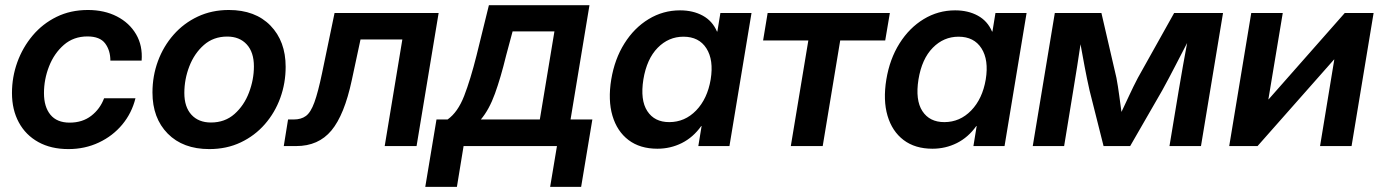

<svg xmlns="http://www.w3.org/2000/svg" viewBox="-20 -566 5354 744"><path d="M245.1 11.7Q177.7 11.7 128.7 -15.4Q79.6 -42.5 53 -91.6Q26.4 -140.6 26.4 -205.6Q26.4 -267.6 47.1 -325Q67.9 -382.3 106.4 -428.2Q145 -474.1 199.2 -500.7Q253.4 -527.3 320.8 -527.3Q384.3 -527.3 432.9 -502.4Q481.4 -477.5 507.3 -433.3Q533.2 -389.2 528.8 -331.1H407.7Q407.7 -370.6 387.5 -397.7Q367.2 -424.8 318.8 -424.8Q265.1 -424.8 227.5 -392.1Q189.9 -359.4 170.2 -309.1Q150.4 -258.8 150.4 -205.1Q150.4 -151.9 175.5 -121.3Q200.7 -90.8 250 -90.8Q299.3 -90.8 333.5 -117.2Q367.7 -143.6 383.3 -185.1H504.9Q490.7 -127.9 453.9 -83.5Q417 -39.1 363 -13.7Q309.1 11.7 245.1 11.7Z M791 11.7Q689 11.7 629.9 -48.3Q570.8 -108.4 570.8 -207.5Q570.8 -271.5 592 -329.1Q613.3 -386.7 652.6 -431.4Q691.9 -476.1 746.3 -501.7Q800.8 -527.3 866.7 -527.3Q969.2 -527.3 1028.1 -466.8Q1086.9 -406.2 1086.9 -307.1Q1086.9 -244.1 1066.2 -186.8Q1045.4 -129.4 1006.3 -84.7Q967.3 -40 912.8 -14.2Q858.4 11.7 791 11.7ZM797.4 -91.3Q851.6 -91.3 888.7 -124.3Q925.8 -157.2 944.8 -207.3Q963.9 -257.3 963.9 -308.6Q963.9 -363.8 936 -394Q908.2 -424.3 860.4 -424.3Q807.1 -424.3 770 -391.6Q732.9 -358.9 713.6 -308.8Q694.3 -258.8 694.3 -205.6Q694.3 -151.4 721.9 -121.3Q749.5 -91.3 797.4 -91.3Z M1079.6 0 1096.2 -103H1118.2Q1147 -103 1165.5 -116.7Q1184.1 -130.4 1198.2 -169.2Q1212.4 -208 1228 -282.7L1276.4 -515.6H1679.7L1594.2 0H1470.7L1539.1 -413.1H1377L1343.3 -255.9Q1314.5 -120.6 1264.2 -60.3Q1213.9 0 1127.9 0Z M1627.9 158.2 1671.4 -103H1714.4Q1753.9 -130.9 1778.6 -194.3Q1803.2 -257.8 1826.7 -351.6L1874.5 -545.9H2264.2L2190.9 -103H2275.4L2231.9 158.2H2111.8L2138.2 0H1776.4L1750.5 158.2ZM1843.3 -103H2071.8L2128.4 -444.3H1966.3L1941.4 -351.6Q1920.4 -265.1 1897.9 -203.1Q1875.5 -141.1 1843.3 -103Z M2527.3 10.3Q2460 10.3 2415.5 -23.4Q2371.1 -57.1 2353.3 -117.4Q2335.4 -177.7 2348.6 -258.3Q2361.8 -337.4 2399.7 -397.7Q2437.5 -458 2493.4 -491.9Q2549.3 -525.9 2615.2 -525.9Q2665.5 -525.9 2703.1 -505.4Q2740.7 -484.9 2758.3 -443.8H2759.8L2771.5 -515.6H2892.1L2806.6 0H2686L2698.7 -77.6H2697.3Q2666 -33.7 2622.1 -11.7Q2578.1 10.3 2527.3 10.3ZM2573.2 -92.8Q2633.8 -92.8 2677.5 -137.9Q2721.2 -183.1 2733.9 -258.3Q2746.1 -333.5 2717.3 -378.7Q2688.5 -423.8 2628.4 -423.8Q2570.8 -423.8 2528.6 -380.9Q2486.3 -337.9 2473.1 -258.3Q2460.4 -178.2 2488.3 -135.5Q2516.1 -92.8 2573.2 -92.8Z M3044.4 0 3112.3 -409.2H2937L2954.6 -515.6H3428.2L3410.2 -409.2H3235.8L3168 0Z M3593.3 10.3Q3525.9 10.3 3481.4 -23.4Q3437 -57.1 3419.2 -117.4Q3401.4 -177.7 3414.6 -258.3Q3427.7 -337.4 3465.6 -397.7Q3503.4 -458 3559.3 -491.9Q3615.2 -525.9 3681.2 -525.9Q3731.4 -525.9 3769 -505.4Q3806.6 -484.9 3824.2 -443.8H3825.7L3837.4 -515.6H3958L3872.6 0H3752L3764.6 -77.6H3763.2Q3731.9 -33.7 3688 -11.7Q3644 10.3 3593.3 10.3ZM3639.2 -92.8Q3699.7 -92.8 3743.4 -137.9Q3787.1 -183.1 3799.8 -258.3Q3812 -333.5 3783.2 -378.7Q3754.4 -423.8 3694.3 -423.8Q3636.7 -423.8 3594.5 -380.9Q3552.2 -337.9 3539.1 -258.3Q3526.4 -178.2 3554.2 -135.5Q3582 -92.8 3639.2 -92.8Z M3981.9 0 4067.4 -515.6H4248L4306.2 -264.2Q4312.5 -230.5 4316.9 -196.8Q4321.3 -163.1 4325.7 -132.3Q4340.3 -163.1 4356 -196.8Q4371.6 -230.5 4389.2 -264.2L4529.8 -515.6H4719.2L4633.8 0H4511.7L4547.4 -214.8Q4556.2 -268.1 4564.2 -312.3Q4572.3 -356.4 4580.1 -399.4Q4557.1 -355.5 4533.7 -309.8Q4510.3 -264.2 4483.4 -215.3L4359.4 0H4256.3L4202.1 -215.3Q4191.4 -262.7 4183.1 -307.1Q4174.8 -351.6 4167 -394.5Q4160.6 -353 4154.1 -309.8Q4147.5 -266.6 4138.7 -214.8L4103.5 0Z M5217.3 0H5095.2L5150.4 -335.4H5149.4L4853 0H4743.2L4828.6 -515.6H4950.7L4895 -181.2H4896L5190.9 -515.6H5302.7Z"/></svg>

Font: Inter Display SemiBold
Style: Italic
Weight: 600
Italic angle: -9.39999°
Designer: Rasmus Andersson
Foundry: rsms
Version: Version 4.000;git-a52131595